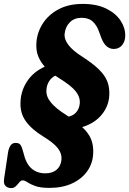

<svg xmlns="http://www.w3.org/2000/svg" viewBox="-44 -737 661 982"><path d="M209.5 224Q162 224 135.8 214.2Q109.5 204.5 95.8 195Q82 185.5 71.5 185.5Q63 185.5 55.2 195.2Q47.5 205 37.5 215Q27.5 225 13.5 225Q-5 225 -16 213.8Q-27 202.5 -23 177L-3 43.5Q0.5 21.5 9.5 7.8Q18.5 -6 35 -6Q53 -6.5 60.8 4Q68.5 14.5 75.5 43Q88.5 100 117.2 124.8Q146 149.5 187.5 149.5Q224.5 149.5 246 130.8Q267.5 112 270.5 79Q273 48.5 252 21.2Q231 -6 177 -39Q117.5 -75.5 87.5 -117.8Q57.5 -160 61 -217Q63 -273 95 -321.5Q127 -370 185 -396Q162.5 -421 151.2 -450Q140 -479 142 -514.5Q144.5 -568 173.2 -614.2Q202 -660.5 254.2 -688.8Q306.5 -717 379 -717Q450 -717 498.8 -693.2Q547.5 -669.5 572.2 -632.2Q597 -595 596.5 -554.5Q596.5 -527 581.2 -507Q566 -487 538 -486.5Q496 -487 475 -541.5L464.5 -569.5Q452.5 -606 431.2 -626Q410 -646 373 -646Q336 -646 313 -622.8Q290 -599.5 286.5 -564Q281.5 -507 377 -447Q430.5 -412.5 461.5 -382.2Q492.5 -352 504.8 -320.5Q517 -289 515 -250.5Q512.5 -194.5 476 -150.2Q439.5 -106 376.5 -87Q410.5 -55 422.8 -22.8Q435 9.5 432.5 49Q430.5 98 402.8 137.8Q375 177.5 325.5 200.8Q276 224 209.5 224ZM296 -148Q302 -144 307.5 -140.5Q333 -146.5 347.5 -164.8Q362 -183 364 -208.5Q366.5 -241 342.8 -270.5Q319 -300 258 -337.5Q248 -344 239 -350Q219 -340.5 207 -321.2Q195 -302 193.5 -278Q190.5 -244.5 215.8 -213.5Q241 -182.5 296 -148Z"/></svg>

Font: Fraunces 144pt SuperSoft
Style: Bold Italic
Weight: 700
Italic angle: -16°
Version: Version 1.000;[0bf87f6ff]